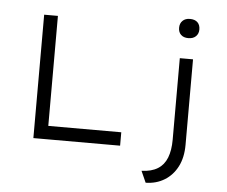

<svg xmlns="http://www.w3.org/2000/svg" viewBox="-61 -819 1284 1085"><g transform="rotate(5 581.5 -276.0)"><path d="M150 0V-700H228V-76H642V0ZM804 196 775 131Q831 129 866.5 107Q902 85 918.5 43Q935 1 935 -59V-522H1010V-37Q1010 35 983.5 86.5Q957 138 910.5 166.5Q864 195 804 196ZM973 -639Q946 -639 931 -653.5Q916 -668 916 -693Q916 -718 931.5 -733Q947 -748 973 -748Q1001 -748 1016 -733.5Q1031 -719 1031 -693Q1031 -669 1015.5 -654Q1000 -639 973 -639Z"/></g></svg>

Font: Lexend Giga Light
Style: Regular
Weight: 300
Version: Version 1.007